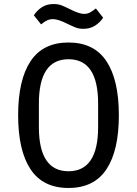

<svg xmlns="http://www.w3.org/2000/svg" viewBox="-20 -921 680 953"><path d="M70 -349Q70 -524 131.5 -617Q193 -710 320 -710Q447 -710 508.5 -617Q570 -524 570 -349Q570 -174 508.5 -81Q447 12 320 12Q193 12 131.5 -81Q70 -174 70 -349ZM320 -71Q467 -71 467 -291V-407Q467 -627 320 -627Q173 -627 173 -407V-291Q173 -71 320 -71ZM314 -803Q269 -826 243 -826Q227 -826 214 -820Q201 -814 184 -800L148 -845Q164 -870 188.5 -885.5Q213 -901 246 -901Q268 -901 284 -895Q300 -889 326 -876Q373 -852 397 -852Q413 -852 425.5 -858.5Q438 -865 456 -879L492 -833Q476 -809 451.5 -793.5Q427 -778 394 -778Q372 -778 356.5 -784Q341 -790 314 -803Z"/></svg>

Font: Writer
Style: Regular
Weight: 400
Monospace: yes
Designer: Mike Abbink, Paul van der Laan, Pieter van Rosmalen
Foundry: Bold Monday
Version: Version 2.001 2020